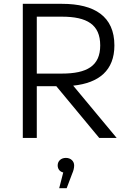

<svg xmlns="http://www.w3.org/2000/svg" viewBox="-20 -720 679 1002"><path d="M99 0H172V-270H274L498 0H589L362 -273C497 -287 577 -353 577 -483C577 -634 474 -700 304 -700H99ZM303 -336H172V-633H303C434 -633 503 -592 503 -483C503 -376 434 -336 303 -336ZM289 262H328L356 188C364 170 367 156 367 143C367 122 350 104 324 104C298 104 281 121 281 143C281 162 292 176 310 180Z"/></svg>

Font: Chess Sans
Style: Regular
Weight: 400
Designer: Wolf Bōese
Foundry: Wolf Bōese
Version: Version 7.223;Glyphs 3.3 (3306)